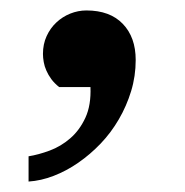

<svg xmlns="http://www.w3.org/2000/svg" viewBox="-20 -175 358 371"><path d="M242.2 -59.1Q242.2 -27.8 233.4 1Q224.6 29.8 209.7 55.4Q194.8 81.1 174.6 102.3Q154.3 123.5 131.3 139.4Q108.4 155.3 83.7 164.8Q59.1 174.3 35.2 175.8V127Q54.2 124 75.9 116Q97.7 107.9 115.7 92.3Q133.8 76.7 145 52.5Q156.2 28.3 154.8 -6.8H94.2Q85 -14.2 79.1 -22.2Q73.2 -30.3 69.6 -38.6Q65.9 -46.9 64.5 -55.2Q63 -63.5 63 -70.8Q63 -89.8 70.1 -105.2Q77.1 -120.6 88.9 -131.6Q100.6 -142.6 115.7 -148.7Q130.9 -154.8 147 -154.8Q192.4 -154.8 217.3 -128.9Q242.2 -103 242.2 -59.1Z"/></svg>

Font: Charis SIL Viet
Style: Bold
Weight: 700
Foundry: SIL International
Version: Version 5.000